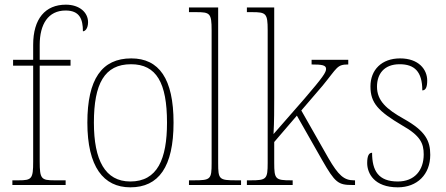

<svg xmlns="http://www.w3.org/2000/svg" viewBox="-20 -792 1909 822"><path d="M33 0H261V-20H213C157 -20 150 -26 150 -100V-511H282V-536H150V-600C150 -688 186 -747 261 -747C321 -747 335 -710 335 -658C345 -658 357 -671 357 -697C357 -739 320 -772 262 -772C174 -772 122 -712 122 -600V-536H36V-511H122V-100C122 -26 116 -20 59 -20H33Z M538 10C659 10 723 -77 723 -267C723 -455 661 -542 542 -542C416 -542 354 -453 354 -267C354 -78 423 10 538 10ZM538 -15C430 -15 382 -106 382 -267C382 -433 427 -517 541 -517C650 -517 695 -437 695 -267C695 -111 654 -15 538 -15Z M789 0H1012V-20H991C918 -20 914 -24 914 -94V-760H789V-740H819C879 -740 886 -736 886 -662V-94C886 -24 882 -20 809 -20H789Z M1037 0H1233V-20H1226C1159 -20 1154 -25 1154 -95V-184L1251 -297L1359 -107C1415 -9 1428 0 1489 0H1500V-20H1495C1453 -20 1429 -41 1386 -115L1270 -319L1361 -425C1425 -503 1422 -516 1471 -516V-536H1314V-516C1359 -516 1376 -513 1376 -497C1376 -482 1363 -462 1283 -369L1151 -218C1154 -270 1154 -327 1154 -374V-760H1037V-740H1059C1119 -740 1126 -735 1126 -663V-95C1126 -25 1121 -20 1053 -20H1037Z M1683 10C1766 10 1822 -45 1822 -129C1822 -189 1802 -231 1709 -283C1634 -325 1594 -361 1594 -421C1594 -475 1624 -517 1691 -517C1754 -517 1788 -486 1788 -405C1803 -405 1809 -420 1809 -447C1809 -495 1772 -542 1693 -542C1614 -542 1566 -493 1566 -422C1566 -351 1599 -316 1702 -255C1780 -211 1794 -178 1794 -131C1794 -63 1755 -15 1683 -15C1600 -15 1573 -61 1573 -138C1559 -138 1552 -124 1552 -94C1552 -50 1582 10 1683 10Z"/></svg>

Font: Noto Serif Tamil SemiCondensed Thin
Style: Regular
Weight: 100
Width: 4
Designer: Indian Type Foundry, Tom Grace, and the Monotype Design Team
Foundry: Monotype Imaging Inc.
Version: Version 2.004